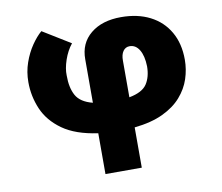

<svg xmlns="http://www.w3.org/2000/svg" viewBox="-80 -630 1078 932"><g transform="rotate(-10 459.0 -164.5)"><path d="M366.5 204.5V3.2Q257.1 -12.1 193.4 -57.5Q129.6 -103 102.5 -166.5Q75.3 -230.1 75.3 -299.7Q75.3 -350.1 91.1 -395.2Q106.9 -440.3 131.2 -475.9Q155.5 -511.4 180.4 -532.7L316.8 -448.9Q291.9 -418 277.3 -375.4Q262.8 -332.7 264.2 -299.7Q263.8 -239 285 -200.6Q306.1 -162.3 366.5 -147V-360.8Q366.1 -440.3 422.6 -486.5Q479 -532.7 572.4 -532.7Q654.5 -532.7 715 -501.8Q775.6 -470.9 808.9 -413.2Q842.3 -355.5 842.3 -275.6Q842.3 -228 827.1 -181.6Q811.8 -135.3 777.5 -96.1Q743.3 -56.8 686.3 -29.8Q629.3 -2.8 545.5 6V204.5ZM545.5 -142.4Q610.4 -154.5 633.2 -188.9Q655.9 -223.4 656.2 -275.6Q654.8 -327.4 637.1 -356.9Q619.3 -386.4 589.5 -386.4Q568.9 -386.4 557 -369.3Q545.1 -352.3 545.5 -322.4Z"/></g></svg>

Font: Inter UI Black
Style: Regular
Weight: 900
Designer: Rasmus Andersson
Foundry: rsms
Version: 3.2;8d6f07862